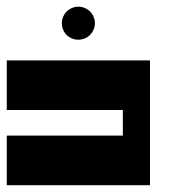

<svg xmlns="http://www.w3.org/2000/svg" viewBox="-20 -547 512 567"><path d="M211.4 -527.3Q223.6 -527.3 235.4 -521Q247.1 -514.6 253.7 -502.9Q260.3 -491.2 260.3 -478.5Q260.3 -465.8 253.7 -454.1Q247.1 -442.4 235.6 -436Q224.1 -429.7 211.4 -429.7Q198.7 -429.7 187 -436Q175.3 -442.4 168.9 -454.1Q162.6 -465.8 162.6 -478.5Q162.6 -491.2 169.2 -502.9Q175.8 -514.6 187.5 -521Q199.2 -527.3 211.4 -527.3ZM0 -368.7H422.9V0H0V-146.5H342.8V-222.2H0Z"/></svg>

Font: Aqlam Corner
Style: Regular
Weight: 400
Designer: Developer/ Husham Jawad
Version: Version 1.00;December 29, 2020;FontCreator 13.0.0.2683 32-bi